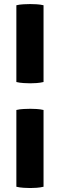

<svg xmlns="http://www.w3.org/2000/svg" viewBox="-20 -800 302 968"><path d="M62.5 -245.5Q78.5 -249.5 99.5 -250.5Q120.5 -251.5 132.5 -251.5Q146 -251.5 164.2 -250.5Q182.5 -249.5 199.5 -245.5V141.5Q182.5 145.5 164.2 146.8Q146 148 132.5 148Q120.5 148 99.5 146.8Q78.5 145.5 62.5 141.5ZM62.5 -773.5Q78.5 -777.5 99.5 -778.5Q120.5 -779.5 132.5 -779.5Q146 -779.5 164.2 -778.5Q182.5 -777.5 199.5 -773.5V-386.5Q182.5 -382.5 164.2 -381.2Q146 -380 132.5 -380Q120.5 -380 99.5 -381.2Q78.5 -382.5 62.5 -386.5Z"/></svg>

Font: Signika Negative
Style: Bold
Weight: 700
Designer: Anna Giedry
Foundry: Anna Giedry
Version: Version 2.001